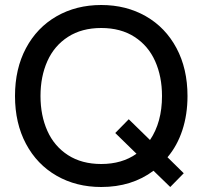

<svg xmlns="http://www.w3.org/2000/svg" viewBox="-20 -734 810 768"><path d="M650 -105 715 -41 661 14 594 -51Q507 14 385 14Q285 14 206.5 -31Q128 -76 84 -158.5Q40 -241 40 -350Q40 -459 84 -541.5Q128 -624 206.5 -669Q285 -714 385 -714Q485 -714 563.5 -669Q642 -624 686 -541.5Q730 -459 730 -350Q730 -276 709.5 -213.5Q689 -151 650 -105ZM526 -119 441 -202 495 -257 580 -174Q628 -245 628 -350Q628 -428 600.5 -489.5Q573 -551 518 -586.5Q463 -622 385 -622Q307 -622 252 -586.5Q197 -551 169.5 -489.5Q142 -428 142 -350Q142 -272 169.5 -210.5Q197 -149 252 -113.5Q307 -78 385 -78Q468 -78 526 -119Z"/></svg>

Font: Cabin
Style: Regular
Weight: 400
Designer: Pablo Impallari
Foundry: Pablo Impallari. http://www.impallari.com Igino Marini. http://www.ikern.com
Version: Version 2.200